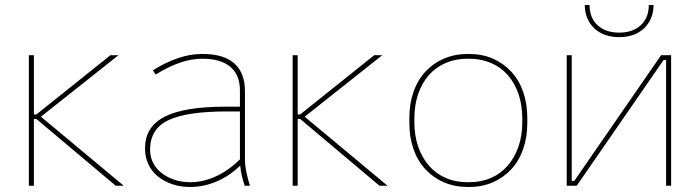

<svg xmlns="http://www.w3.org/2000/svg" viewBox="-20 -740 2789 765"><path d="M95 0H115V-266H125L441 0H473L143 -275L452 -520H420L125 -284H115V-520H95Z M738 5Q791 5 842 -16.5Q893 -38 937 -80Q939 -59 944 -38Q949 -17 955 0H976Q968 -23 962 -52.5Q956 -82 956 -105V-376Q956 -449 914 -487Q872 -525 787 -525H785Q738 -525 689.5 -508.5Q641 -492 589 -460L600 -443Q652 -475 697.5 -490.5Q743 -506 785 -506H787Q859 -506 897.5 -474Q936 -442 936 -379V-315H879Q714 -315 636 -275Q558 -235 558 -150V-148Q558 -114 571 -86Q584 -58 608 -38Q632 -18 665 -6.5Q698 5 738 5ZM738 -14Q704 -14 674.5 -24Q645 -34 623.5 -51Q602 -68 590 -91.5Q578 -115 578 -142V-144Q578 -226 650.5 -261Q723 -296 886 -296H936V-105Q890 -60 839.5 -37Q789 -14 738 -14Z M1146 0H1166V-266H1176L1492 0H1524L1194 -275L1503 -520H1471L1176 -284H1166V-520H1146Z M1844 5H1848Q1901 5 1943.5 -13.5Q1986 -32 2017 -65.5Q2048 -99 2064.5 -146Q2081 -193 2081 -251V-269Q2081 -327 2064.5 -374Q2048 -421 2017 -454.5Q1986 -488 1943.5 -506.5Q1901 -525 1848 -525H1844Q1792 -525 1749 -506.5Q1706 -488 1675 -454.5Q1644 -421 1627.5 -374Q1611 -327 1611 -269V-251Q1611 -193 1627.5 -146Q1644 -99 1675 -65.5Q1706 -32 1749 -13.5Q1792 5 1844 5ZM1843 -14Q1795 -14 1756 -31Q1717 -48 1689.5 -79.5Q1662 -111 1646.5 -155Q1631 -199 1631 -253V-267Q1631 -321 1646 -365Q1661 -409 1688.5 -440.5Q1716 -472 1755.5 -489Q1795 -506 1843 -506H1849Q1897 -506 1936.5 -489Q1976 -472 2003.5 -440.5Q2031 -409 2046 -365Q2061 -321 2061 -267V-253Q2061 -199 2045.5 -155Q2030 -111 2002.5 -79.5Q1975 -48 1936 -31Q1897 -14 1849 -14Z M2238 0H2278L2624 -501H2634V0H2654V-520H2614L2268 -19H2258V-520H2238ZM2310 -720Q2310 -691 2320 -667.5Q2330 -644 2348 -627Q2366 -610 2391 -601Q2416 -592 2447 -592Q2478 -592 2503 -601Q2528 -610 2546 -627Q2564 -644 2574 -667.5Q2584 -691 2584 -720H2565Q2565 -669 2533 -639.5Q2501 -610 2447 -610Q2393 -610 2361 -639.5Q2329 -669 2329 -720Z"/></svg>

Font: Fixel Variable
Style: Regular
Weight: 100
Width: 3
Designer: AlfaBravo + MacPaw
Foundry: Kyrylo Tkachov, Marchela Mozhyna, Serhii Makarenko, Maria Weinstein, Zakhar Kryvoshyya
Version: Version 1.211